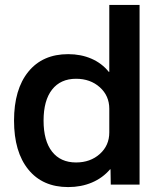

<svg xmlns="http://www.w3.org/2000/svg" viewBox="-20 -750 660 780"><path d="M37 -260Q37 -387 95 -458.5Q153 -530 257 -530Q309 -530 351.5 -511.5Q394 -493 422 -458H424V-730H547V0H430L429 -62H427Q397 -27 353.5 -8.5Q310 10 257 10Q153 10 95 -61.5Q37 -133 37 -260ZM289 -90Q347 -90 385.5 -124.5Q424 -159 424 -212V-308Q424 -361 385.5 -395.5Q347 -430 289 -430Q226 -430 191.5 -386Q157 -342 157 -260Q157 -178 191.5 -134Q226 -90 289 -90Z"/></svg>

Font: Enso SemiBold
Style: Regular
Weight: 600
Designer: Coji Morishita
Foundry: UNDERFOREST DESIGN
Version: Version 1.000